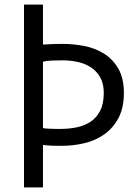

<svg xmlns="http://www.w3.org/2000/svg" viewBox="-20 -820 599 840"><path d="M85 -800H168V-625Q210 -628 254 -628Q300 -628 347.5 -619Q395 -610 434 -586Q473 -562 497.5 -520Q522 -478 522 -413Q522 -349 499 -305Q476 -261 438 -233.5Q400 -206 351 -194Q302 -182 250 -182Q245 -182 233.5 -182Q222 -182 209.5 -182.5Q197 -183 185 -184Q173 -185 168 -186V0H85ZM256 -556Q230 -556 206 -555Q182 -554 168 -550V-260Q173 -258 184 -257.5Q195 -257 207 -256.5Q219 -256 230 -256Q241 -256 246 -256Q280 -256 313.5 -262.5Q347 -269 374 -286Q401 -303 417.5 -334Q434 -365 434 -413Q434 -454 418.5 -481.5Q403 -509 377.5 -525.5Q352 -542 320 -549Q288 -556 256 -556Z"/></svg>

Font: PT Sans
Style: Regular
Weight: 400
Designer: A.Korolkova, O.Umpeleva, V.Yefimov
Foundry: ParaType Ltd
Version: Version 2.003